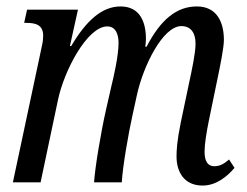

<svg xmlns="http://www.w3.org/2000/svg" viewBox="-20 -566 768 596"><path d="M609 10C652 10 686 -19 708 -45L691 -71C673 -55 660 -50 645 -50C624 -50 615 -67 615 -95C615 -119 621 -155 628 -190L655 -321C663 -359 675 -418 675 -442C675 -496 654 -546 591 -546C529 -546 479 -506 435 -421H431C432 -429 433 -438 433 -445C433 -497 415 -546 354 -546C296 -546 247 -501 201 -423H197L222 -536H64L55 -495H62C92 -495 114 -488 114 -455C114 -446 113 -436 110 -423L20 0H106L160 -256C179 -347 251 -484 313 -484C341 -484 348 -456 348 -433C348 -392 332 -324 327 -304L309 -225C293 -154 275 -47 272 0H358C361 -51 379 -153 391 -207L405 -271C425 -363 486 -485 543 -485C573 -485 587 -463 587 -431C587 -402 577 -355 566 -304L541 -185C529 -126 528 -98 528 -80C528 -33 551 10 609 10Z"/></svg>

Font: Noto Serif ExtraCondensed
Style: Italic
Weight: 400
Width: 2
Italic angle: -12°
Designer: Monotype Design Team
Foundry: Monotype Imaging Inc.
Version: Version 2.014